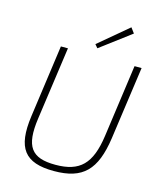

<svg xmlns="http://www.w3.org/2000/svg" viewBox="-131 -996 929 1103"><g transform="rotate(15 333.0 -444.5)"><path d="M512 -901 337 -754 354 -734 535 -870ZM629 -690H587L527 -259C503 -88 439 -25 294 -25C150 -25 106 -85 130 -256L191 -690H149L89 -259C62 -64 120 12 295 12C467 12 540 -62 568 -256Z"/></g></svg>

Font: Exo 2 Extra Light
Style: Italic
Weight: 250
Italic angle: -8°
Designer: Natanael Gama
Version: Version 1.001;PS 001.001;hotconv 1.0.88;makeotf.lib2.5.64775